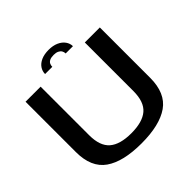

<svg xmlns="http://www.w3.org/2000/svg" viewBox="-199 -980 1167 1167"><g transform="rotate(-45 384.0 -397.0)"><path d="M376 3.5Q532.5 3.5 613.8 -53.2Q695 -110 695 -242V-674.5H566V-257Q566 -164 519 -124Q472 -84 376 -84Q279.5 -84 232.8 -124.2Q186 -164.5 186 -257V-674.5H56.5V-242Q56.5 -110 137.8 -53.2Q219 3.5 376 3.5ZM379 -798.5Q340.5 -798.5 313.8 -786.5Q287 -774.5 273.2 -754Q259.5 -733.5 259.5 -709.5H321.5Q321.5 -722.5 326.8 -732.8Q332 -743 344.5 -749Q357 -755 379 -755Q398.5 -755 411.2 -749Q424 -743 430.2 -732.8Q436.5 -722.5 436.5 -709.5H499Q499 -733.5 484.2 -754Q469.5 -774.5 442.5 -786.5Q415.5 -798.5 379 -798.5Z"/></g></svg>

Font: Anybody SemiExpanded Medium
Style: Regular
Weight: 500
Width: 6
Version: Version 1.113;gftools[0.9.25]